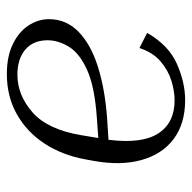

<svg xmlns="http://www.w3.org/2000/svg" viewBox="-20 -516 547 546"><g transform="rotate(-90 253.0 -243.5)"><path d="M432 -98Q397 -37 344 -13.5Q291 10 241 10Q174 10 130.5 -22.5Q87 -55 70.5 -114Q54 -173 68 -250L72 -272Q84 -339 117 -389.5Q150 -440 200.5 -468.5Q251 -497 315 -497Q365 -497 400 -480Q435 -463 453 -435.5Q471 -408 471 -377Q471 -328 435 -293Q399 -258 335.5 -238Q272 -218 190 -212L128 -208Q116 -113 146 -66.5Q176 -20 240 -20Q266 -20 295.5 -29Q325 -38 350.5 -59.5Q376 -81 389 -120ZM141 -285 133 -237 189 -241Q278 -247 326 -268.5Q374 -290 392.5 -320.5Q411 -351 411 -381Q411 -422 384.5 -444.5Q358 -467 313 -467Q255 -467 206 -424Q157 -381 141 -285Z"/></g></svg>

Font: Inria Serif Light
Style: Italic
Weight: 300
Italic angle: -10°
Designer: Black Foundry Team
Foundry: Black Foundry
Version: Version 1.000; ttfautohint (v1.8.3)